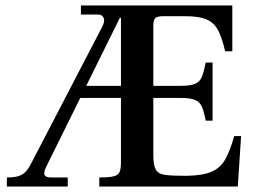

<svg xmlns="http://www.w3.org/2000/svg" viewBox="-20 -680 933 700"><path d="M5 0V-33Q32 -33 47.5 -38Q63 -43 73.5 -54Q84 -65 93 -83L353 -583Q363 -602 358 -614.5Q353 -627 338 -627H275V-660H827V-493H801Q790 -540 776 -568Q762 -596 734.5 -608.5Q707 -621 655 -621H577Q553 -621 546 -614Q539 -607 539 -587V-367H638Q674 -367 691.5 -374.5Q709 -382 716.5 -401Q724 -420 730 -452H755V-240H730Q724 -272 716.5 -290Q709 -308 691.5 -315.5Q674 -323 638 -323H539V-113Q539 -77 548.5 -61Q558 -45 584 -42Q610 -39 660 -39Q719 -40 751.5 -54Q784 -68 801.5 -99.5Q819 -131 834 -184H859L847 0H342V-33Q379 -33 395.5 -37.5Q412 -42 416.5 -54Q421 -66 421 -89V-615H417L148 -71Q138 -49 143 -41Q148 -33 167 -33H227V0ZM267 -323 288 -367H432V-323Z"/></svg>

Font: Frank Ruhl Libre Medium
Style: Regular
Weight: 500
Designer: Yanek Iontef
Foundry: Fontef
Version: Version 6.004